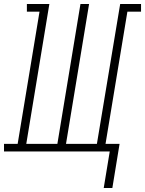

<svg xmlns="http://www.w3.org/2000/svg" viewBox="-57 -755 723 957"><path d="M460 182 490 0H-37V-38H31L140 -697H77V-735H189L74 -38H229L344 -735H387L272 -38H426L542 -735H646V-697H578L469 -38H539L503 182Z"/></svg>

Font: Iosevka Curly Slab XLtEx
Style: Italic
Weight: 200
Width: 7
Italic angle: -9°
Monospace: yes
Designer: Belleve Invis
Foundry: Belleve Invis
Version: Version 11.1.0; ttfautohint (v1.8.3)